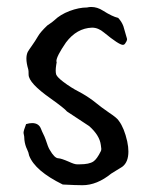

<svg xmlns="http://www.w3.org/2000/svg" viewBox="-20 -528 437 557"><path d="M219.2 9.3Q200.7 9.3 162.1 7.3Q81.5 -32.2 64.5 -76.7Q63 -85.9 58.6 -94.7Q52.7 -106.4 50.8 -122.1Q50.8 -132.3 48.3 -142.1V-143.1Q48.3 -148.9 55.7 -168Q65.4 -170.9 73.2 -170.9Q92.8 -170.9 99.1 -153.8L102.1 -146.5Q110.8 -128.9 112.3 -123.5Q119.6 -100.6 124 -93.8Q138.2 -68.8 149.4 -68.8Q157.7 -68.4 179.2 -59.1Q195.8 -51.3 203.1 -51.3H211.4Q238.8 -51.3 251 -59.6Q261.2 -66.4 272.5 -89.4Q273.9 -91.8 273.9 -96.2L272.5 -107.4Q269 -135.3 238.8 -162.1L174.3 -204.6Q168 -212.9 127 -242.2Q63 -287.1 63 -311.5Q63 -324.2 62 -326.7Q56.6 -344.7 56.6 -357.9Q56.6 -369.1 60.5 -377.4Q63.5 -382.8 72.8 -395.8Q82 -408.7 90.3 -422.9Q97.2 -435.1 117.2 -454.1Q133.3 -464.8 137.7 -469.2Q154.8 -485.8 181.9 -496.1Q209 -506.3 232.4 -506.3Q238.8 -507.8 244.6 -507.8Q262.2 -507.8 278.8 -497.1Q305.7 -480 322.8 -476.1Q333 -465.3 337.9 -452.1Q345.2 -425.8 346.9 -420.9Q348.6 -416 348.6 -413.6Q347.7 -407.7 342.8 -401.4Q340.3 -397.9 336.4 -397.9Q325.2 -397.9 281.7 -433.6Q265.1 -447.8 247.1 -447.8Q202.6 -446.3 171.4 -404.8Q143.6 -364.3 143.6 -350.6Q143.6 -349.1 144.5 -348.1Q144.5 -345.7 143.1 -339.8Q141.6 -330.1 141.6 -323.2Q141.6 -315.9 143.1 -311.5Q146.5 -303.7 163.1 -291Q185.5 -273.9 208.5 -262.2Q229 -251.5 249 -236.8Q277.3 -213.9 296.4 -201.2Q320.8 -185.1 325.2 -176.8Q340.3 -156.7 349.1 -117.7Q352.5 -101.6 352.5 -88.4Q352.5 -57.6 335 -44.4L302.7 -24.4Q261.2 9.3 219.2 9.3Z"/></svg>

Font: Kurland
Style: Regular
Weight: 400
Designer: GGBot
Version: 0.22